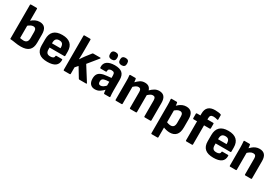

<svg xmlns="http://www.w3.org/2000/svg" viewBox="71 -1863 4633 3210"><g transform="rotate(30 2387.0 -258.5)"><path d="M268 11Q209 11 160 2Q111 -7 53 -11V-670Q53 -683 65 -683H176Q188 -683 188 -670V-107Q204 -105 222 -102Q240 -99 256 -99Q298 -99 319 -122Q340 -145 340 -193V-315Q340 -353 326 -371Q312 -389 282 -389Q258 -389 232 -375Q206 -361 172 -332L174 -429Q215 -468 255.5 -487Q296 -506 339 -506Q408 -506 441.5 -465.5Q475 -425 475 -342V-182Q475 -84 424 -36.5Q373 11 268 11Z M778 11Q668 11 614.5 -37Q561 -85 561 -181V-302Q561 -402 614.5 -454Q668 -506 776 -506Q882 -506 936.5 -456Q991 -406 991 -308V-229Q991 -216 978 -216H694V-179Q694 -135 713.5 -113.5Q733 -92 777 -92Q811 -92 830.5 -104Q850 -116 850 -141Q850 -153 863 -153H969Q980 -153 980 -141Q982 -64 931.5 -26.5Q881 11 778 11ZM694 -297H858V-310Q858 -358 838.5 -380.5Q819 -403 777 -403Q734 -403 714 -380.5Q694 -358 694 -310Z M1098 0Q1086 0 1086 -13V-670Q1086 -683 1098 -683H1209Q1221 -683 1221 -670V-434Q1221 -400 1220 -364Q1219 -328 1217 -293H1220Q1235 -317 1251.5 -340.5Q1268 -364 1284 -386L1363 -487Q1369 -494 1378 -494H1512Q1520 -494 1521.5 -490Q1523 -486 1519 -480L1361 -286L1532 -15Q1536 -9 1533.5 -4.5Q1531 0 1524 0H1395Q1385 0 1380 -7L1268 -192L1221 -138V-13Q1221 0 1209 0Z M1878 0Q1868 0 1865 -12Q1863 -25 1860 -48Q1857 -71 1856 -93L1845 -129V-339Q1845 -376 1831.5 -391Q1818 -406 1784 -406Q1719 -406 1722 -351Q1723 -338 1711 -338H1609Q1597 -338 1596 -354Q1590 -427 1640 -466Q1690 -505 1789 -506Q1888 -506 1934 -465Q1980 -424 1980 -334V-127Q1980 -93 1981.5 -65.5Q1983 -38 1986 -14Q1988 0 1974 0ZM1696 11Q1638 11 1606.5 -25Q1575 -61 1575 -128Q1575 -178 1593.5 -210.5Q1612 -243 1655 -261.5Q1698 -280 1769 -286L1858 -295V-221L1788 -216Q1741 -210 1722.5 -194Q1704 -178 1704 -144Q1704 -116 1714.5 -103Q1725 -90 1748 -90Q1774 -90 1800.5 -107Q1827 -124 1862 -164L1871 -86Q1829 -41 1789 -15Q1749 11 1696 11ZM1691 -561Q1659 -561 1641 -577.5Q1623 -594 1623 -623V-640Q1623 -670 1641 -686Q1659 -702 1691 -702Q1725 -702 1742.5 -686Q1760 -670 1760 -640V-623Q1760 -594 1742.5 -577.5Q1725 -561 1691 -561ZM1883 -561Q1850 -561 1832.5 -577.5Q1815 -594 1815 -623V-640Q1815 -670 1832.5 -686Q1850 -702 1883 -702Q1917 -702 1934 -686Q1951 -670 1951 -640V-623Q1951 -594 1934 -577.5Q1917 -561 1883 -561Z M2099 0Q2087 0 2087 -13V-367Q2087 -399 2086 -427.5Q2085 -456 2081 -480Q2079 -494 2094 -494H2190Q2200 -494 2203 -484Q2205 -471 2207.5 -455Q2210 -439 2211 -421Q2245 -457 2282 -481.5Q2319 -506 2370 -506Q2419 -506 2447 -485Q2475 -464 2487 -424Q2521 -459 2560.5 -482.5Q2600 -506 2648 -506Q2713 -506 2745.5 -467Q2778 -428 2778 -348V-13Q2778 0 2766 0H2655Q2643 0 2643 -13V-321Q2643 -355 2631 -372Q2619 -389 2592 -389Q2569 -389 2547 -376Q2525 -363 2499 -339V-13Q2499 0 2487 0H2377Q2364 0 2364 -13V-321Q2364 -355 2352.5 -372Q2341 -389 2313 -389Q2291 -389 2269 -376Q2247 -363 2222 -339V-13Q2222 0 2210 0Z M3142 11Q3110 11 3071 2Q3032 -7 3004 -22L3002 -126Q3025 -113 3050.5 -106Q3076 -99 3097 -99Q3135 -99 3153.5 -122.5Q3172 -146 3172 -193V-314Q3172 -352 3158 -370.5Q3144 -389 3115 -389Q3087 -389 3058.5 -372Q3030 -355 3001 -326L2990 -412Q3015 -438 3042 -459Q3069 -480 3101 -493Q3133 -506 3172 -506Q3239 -506 3273 -465.5Q3307 -425 3307 -340V-183Q3307 -83 3264 -36Q3221 11 3142 11ZM2897 185Q2885 185 2885 172V-371Q2885 -399 2883.5 -427.5Q2882 -456 2879 -480Q2878 -494 2891 -494H2988Q2998 -494 3001 -484Q3004 -469 3006.5 -448Q3009 -427 3009 -409L3020 -357V172Q3020 185 3008 185Z M3459 0Q3453 0 3449.5 -3.5Q3446 -7 3446 -13V-381H3378Q3373 -381 3369 -385Q3365 -389 3365 -394V-482Q3365 -487 3369 -490.5Q3373 -494 3378 -494H3446V-531Q3446 -612 3489 -653Q3532 -694 3615 -694Q3648 -694 3679 -690Q3710 -686 3726 -680Q3738 -676 3738 -665V-583Q3738 -569 3719 -575Q3705 -580 3686 -583.5Q3667 -587 3648 -587Q3612 -587 3596.5 -571Q3581 -555 3581 -522V-494H3692Q3705 -494 3705 -482V-394Q3705 -389 3701.5 -385Q3698 -381 3692 -381H3581V-13Q3581 0 3569 0Z M3984 11Q3874 11 3820.5 -37Q3767 -85 3767 -181V-302Q3767 -402 3820.5 -454Q3874 -506 3982 -506Q4088 -506 4142.5 -456Q4197 -406 4197 -308V-229Q4197 -216 4184 -216H3900V-179Q3900 -135 3919.5 -113.5Q3939 -92 3983 -92Q4017 -92 4036.5 -104Q4056 -116 4056 -141Q4056 -153 4069 -153H4175Q4186 -153 4186 -141Q4188 -64 4137.5 -26.5Q4087 11 3984 11ZM3900 -297H4064V-310Q4064 -358 4044.5 -380.5Q4025 -403 3983 -403Q3940 -403 3920 -380.5Q3900 -358 3900 -310Z M4598 0Q4585 0 4585 -13V-321Q4585 -356 4572 -372.5Q4559 -389 4528 -389Q4499 -389 4470 -371Q4441 -353 4412 -322L4401 -407Q4427 -434 4454 -456.5Q4481 -479 4513.5 -492.5Q4546 -506 4585 -506Q4652 -506 4686 -467Q4720 -428 4720 -347V-13Q4720 0 4708 0ZM4304 0Q4292 0 4292 -13V-367Q4292 -398 4290 -428Q4288 -458 4286 -480Q4284 -494 4298 -494H4395Q4405 -494 4408 -484Q4411 -468 4413.5 -444Q4416 -420 4417 -400L4427 -355V-13Q4427 0 4415 0Z"/></g></svg>

Font: Sofia Sans Semi Condensed ExtraBold
Style: Regular
Weight: 800
Designer: Botio Nikoltchev, Ani Petrova
Foundry: lettersoup
Version: Version 4.100